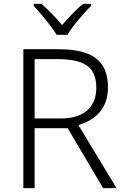

<svg xmlns="http://www.w3.org/2000/svg" viewBox="-20 -967 640 987"><path d="M271 -788H327C351 -831 410 -898 448 -937V-947H406C370 -917 331 -875 299 -838C268 -875 229 -917 193 -947H153V-937C189 -898 246 -831 271 -788ZM278 -714H100V0H158V-308H328L510 0H579L383 -324C470 -350 535 -408 535 -518C535 -660 449 -714 278 -714ZM273 -663C410 -663 475 -626 475 -516C475 -414 409 -358 293 -358H158V-663Z"/></svg>

Font: Noto Sans Sinhala UI Light
Style: Regular
Weight: 300
Designer: Jelle Bosma - Monotype Design Team
Foundry: Monotype Imaging Inc.
Version: Version 2.006